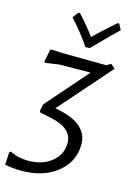

<svg xmlns="http://www.w3.org/2000/svg" viewBox="-159 -750 686 1007"><g transform="rotate(15 184.0 -247.0)"><path d="M359 -686 375 -655Q346 -628 242 -522H219Q170 -594 113 -655L137 -686H146Q199 -628 234 -580Q266 -613 349 -686ZM63 192Q13 192 -28 183L-24 115L-17 109Q27 132 83 132Q161 132 210 91.5Q259 51 259 -10Q259 -92 140 -116L79 -129L75 -136L83 -174L280 -399L114 -398L36 -387L31 -394L44 -459L50 -463L112 -460L350 -458L373 -472L396 -451L150 -171L178 -165Q331 -131 331 -22Q331 71 256 131.5Q181 192 63 192Z"/></g></svg>

Font: Alegreya Sans
Style: Italic
Weight: 400
Italic angle: -7°
Designer: Juan Pablo del Peral
Foundry: Huerta Tipografica
Version: Version 2.007